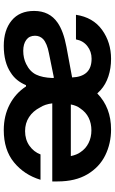

<svg xmlns="http://www.w3.org/2000/svg" viewBox="190 -804 624 1045"><g transform="rotate(90 502.5 -281.0)"><path d="M967 -253H542Q547 -213 564 -187Q584 -148 617 -126.5Q650 -105 693 -105Q739 -105 772.5 -128.5Q806 -152 820 -189H958Q931 -100 863 -44.5Q795 11 688 11Q610 11 548.5 -21Q487 -53 450 -110H443Q420 -55 375 -27Q319 11 229 11Q143 11 91 -32Q39 -75 39 -154Q39 -238 103 -282Q149 -314 234 -330L401 -361Q399 -413 374 -440Q349 -467 299 -467Q260 -467 230.5 -444Q201 -421 194 -382H60Q74 -475 142 -524Q210 -573 300 -573Q351 -573 395 -558.5Q439 -544 470 -516Q480 -507 488 -498Q565 -573 684 -573Q760 -573 824.5 -541.5Q889 -510 928 -444.5Q967 -379 967 -282ZM829 -354Q822 -387 808 -406Q789 -435 758 -450.5Q727 -466 689 -466Q651 -466 620.5 -451Q590 -436 570 -406Q554 -386 548 -354ZM404 -254 403 -262 270 -235Q216 -225 192 -203Q174 -185 174 -159Q174 -128 196.5 -111.5Q219 -95 256 -95Q296 -95 328 -111Q369 -131 385.5 -165Q402 -199 404 -254Z"/></g></svg>

Font: Open Sauce One
Style: Bold
Weight: 700
Designer: Alfredo Marco Pradil
Foundry: Creative Sauce Fz LLC
Version: Version 1.477